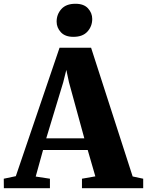

<svg xmlns="http://www.w3.org/2000/svg" viewBox="-56 -999 780 1019"><path d="M28 -64 260 -745.5H427.5L648 -62.5L704 -50.5V0H379V-50.5L450 -63L409.5 -203H172.5L133.5 -62L209 -50.5V0H-35.5L-36 -50.5ZM391.5 -265 310 -562.5 296 -628 279.5 -562 189.5 -265ZM333 -803.5Q289.5 -803.5 267 -828Q244.5 -852.5 244.5 -884Q244.5 -923 269.8 -951Q295 -979 344 -979H345Q389 -979 411.2 -954.5Q433.5 -930 433.5 -898.5Q433.5 -859.5 408.2 -831.5Q383 -803.5 334 -803.5Z"/></svg>

Font: Merriweather 60pt Black
Style: Regular
Weight: 900
Version: Version 2.100